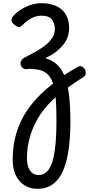

<svg xmlns="http://www.w3.org/2000/svg" viewBox="-20 -539 561 1211"><path d="M217 652Q169 652 133.5 629Q98 606 79 565Q60 524 60 470Q60 413 69.5 359Q79 305 99.5 254Q120 203 153.5 154Q187 105 234 58.5Q281 12 344 -34L375 39Q332 71 296.5 107Q261 143 234 183.5Q207 224 188.5 268.5Q170 313 160 360.5Q150 408 150 459Q150 509 169.5 537Q189 565 224 565Q247 565 265 552.5Q283 540 296.5 515Q310 490 318.5 450Q327 410 331.5 355Q336 300 336 228Q336 163 333.5 111.5Q331 60 323.5 21.5Q316 -17 301 -43.5Q286 -70 262 -84.5Q238 -99 202 -102Q189 -104 175 -104.5Q161 -105 150 -103Q136 -101 125.5 -108.5Q115 -116 111 -128.5Q107 -141 113 -154.5Q119 -168 139 -178Q177 -197 211 -216.5Q245 -236 271 -257.5Q297 -279 311.5 -303.5Q326 -328 326 -356Q326 -391 307.5 -415.5Q289 -440 241 -440Q207 -440 176.5 -423Q146 -406 120 -379Q108 -367 98 -368.5Q88 -370 71 -383Q52 -397 52.5 -411Q53 -425 61 -435Q78 -456 106.5 -475Q135 -494 170 -506.5Q205 -519 241 -519Q276 -519 307.5 -510.5Q339 -502 363.5 -483.5Q388 -465 402 -434.5Q416 -404 416 -360Q416 -332 406.5 -305.5Q397 -279 378 -255.5Q359 -232 331.5 -211Q304 -190 268 -173V-171Q307 -160 336.5 -134.5Q366 -109 385.5 -63.5Q405 -18 414.5 53.5Q424 125 424 228Q424 315 415.5 384Q407 453 390.5 503.5Q374 554 349 587Q324 620 291 636Q258 652 217 652ZM359 -46Q390 -69 421 -88Q452 -107 472 -118Q485 -125 497 -119Q509 -113 515.5 -101Q522 -89 521 -75.5Q520 -62 507 -53Q480 -37 447 -14Q414 9 383 31Z"/></svg>

Font: Playwrite CL
Style: Regular
Weight: 400
Designer: Veronika Burian, José Scaglione
Foundry: TypeTogether
Version: Version 1.002